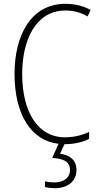

<svg xmlns="http://www.w3.org/2000/svg" viewBox="-20 -744 520 1004"><path d="M380 143C380 97 349 67 294 60L317 10H318C369 10 414 -1 446 -18V-54C416 -40 373 -26 320 -26C178 -26 96 -158 96 -358C96 -533 166 -689 322 -689C359 -689 400 -681 438 -658L454 -692C413 -714 370 -724 322 -724C140 -724 56 -556 56 -358C56 -147 141 -9 286 8L253 82C310 85 346 100 346 144C346 187 312 210 264 210C248 210 230 208 215 204V234C230 238 248 240 266 240C336 240 380 203 380 143Z"/></svg>

Font: Noto Sans Gujarati Condensed ExtraLight
Style: Regular
Weight: 200
Width: 3
Designer: Jelle Bosma - Monotype Design Team, Universal Thirst
Foundry: Monotype Imaging Inc.
Version: Version 2.106